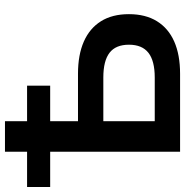

<svg xmlns="http://www.w3.org/2000/svg" viewBox="-6 -739 745 773"><g transform="rotate(-90 366.5 -352.5)"><path d="M142 0V-523H0V-616H142V-705H265V-616H408V-523H265V-411H456Q532.3 -411 585.7 -387.5Q639 -364 667.5 -318.5Q696 -273 696 -206Q696 -139 667.5 -93Q639 -47 585.7 -23.5Q532.3 0 456 0ZM265 -102H441Q508 -102 540.5 -127.5Q573 -153 573 -205.7Q573 -259 540.5 -284Q508 -309 441 -309H265Z"/></g></svg>

Font: Nunito Sans 12pt ExtraLight
Style: Regular
Weight: 200
Designer: Vernon Adams
Foundry: Vernon Adams
Version: Version 3.101;gftools[0.9.27]